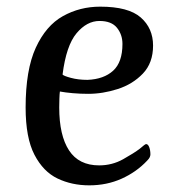

<svg xmlns="http://www.w3.org/2000/svg" viewBox="-20 -544 514 577"><path d="M248 13Q196 13 153 -7.5Q110 -28 83.5 -79Q57 -130 57 -221Q57 -334 87.5 -400.5Q118 -467 169 -495.5Q220 -524 281 -524Q366 -524 403 -491.5Q440 -459 440 -407Q440 -355 409.5 -323Q379 -291 334 -276.5Q289 -262 245 -262Q221 -262 198.5 -264Q176 -266 160 -269Q159 -263 158.5 -248Q158 -233 158 -221Q158 -137 187.5 -92Q217 -47 278 -47Q317 -47 350 -65.5Q383 -84 400 -97Q416 -111 419 -111Q425 -111 428.5 -101.5Q432 -92 432 -80Q432 -76 430 -71.5Q428 -67 422 -61Q390 -27 345.5 -7Q301 13 248 13ZM243 -304Q292 -306 320 -331.5Q348 -357 348 -412Q348 -440 331.5 -460.5Q315 -481 279 -481Q241 -481 210 -444Q179 -407 168 -320Q171 -316 193 -310Q215 -304 243 -304Z"/></svg>

Font: BriemHand
Style: Regular
Weight: 400
Designer: Gunnlaugur SE Briem, Eben Sorkin
Foundry: Sorkin Type
Version: Version 1.001; ttfautohint (v1.8.4.7-5d5b)